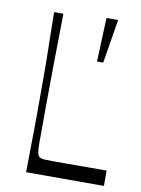

<svg xmlns="http://www.w3.org/2000/svg" viewBox="-82 -771 610 828"><g transform="rotate(10 223.0 -357.5)"><path d="M431.4 0H90.6Q91.6 -72 92.1 -118Q92.6 -164 93.1 -194.5Q93.6 -225 93.6 -247.5Q93.6 -270 93.6 -293.5Q93.6 -317 93.6 -350Q93.6 -383 93.6 -406.5Q93.6 -430 93.6 -452.9Q93.6 -475.9 93.1 -505.9Q92.6 -536 91.6 -582.4Q90.7 -628.9 89.7 -700.9H130.4Q128.4 -589.3 127.3 -493.5Q126.1 -397.7 125.6 -309.9Q125 -222 125 -134Q125 -105.6 127.5 -92.7Q130 -79.7 137.1 -73.7Q141.6 -70.4 147.5 -69.2Q153.4 -67.9 164.4 -67.3Q175.3 -66.7 193 -66.7Q218.6 -66.7 244.4 -66.8Q270.1 -66.9 298.5 -66.9Q326.9 -67 359.5 -67.1Q392.1 -67.2 431.4 -67.2ZM308.9 -523.1 316.6 -715.1H367.6L336 -523.1Z"/></g></svg>

Font: Ojuju ExtraLight
Style: Regular
Weight: 200
Designer: Chisaokwu Joboson, Mirko Velimirovic
Foundry: Udi Foundry
Version: Version 1.000